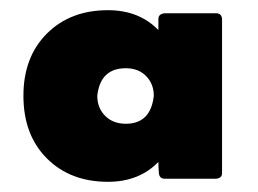

<svg xmlns="http://www.w3.org/2000/svg" viewBox="-20 -801 506 377"><path d="M192 -444Q118 -444 72 -490Q26 -536 26 -613Q26 -689 72 -735Q118 -781 192 -781Q253 -781 291 -742Q291 -753 291 -763.5Q291 -774 304 -775H404Q415 -775 416 -764V-461Q416 -451 404 -450H304Q293 -450 292 -461Q291 -472 291 -483Q253 -444 192 -444ZM227 -558Q276 -558 282 -613Q282 -636 267 -651.5Q252 -667 227 -667Q177 -667 171 -613Q171 -589 186.5 -573.5Q202 -558 227 -558Z"/></svg>

Font: YamahaIndonesia935. App Black
Style: Regular
Weight: 900
Designer: Dalton Maag Ltd
Foundry: Dalton Maag Ltd
Version: Version 1.002; January 01, 2024; Regular/Italic